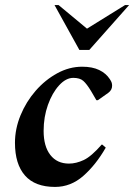

<svg xmlns="http://www.w3.org/2000/svg" viewBox="-20 -727 529 757"><path d="M197 10Q118 10 78.5 -35Q39 -80 39 -164Q39 -219 61 -272.5Q83 -326 120.5 -369Q158 -412 205.5 -438Q253 -464 304 -464Q344 -464 371 -451Q398 -438 413 -415Q419 -406 420.5 -400.5Q422 -395 422 -389Q422 -372 407 -361L366 -332H360L339 -368Q322 -396 308.5 -408Q295 -420 269 -420Q240 -420 213 -390.5Q186 -361 169 -313.5Q152 -266 152 -211Q152 -150 178.5 -116Q205 -82 252 -82Q280 -82 310 -96Q340 -110 381 -157H383L397 -145Q358 -77 308.5 -33.5Q259 10 197 10ZM293 -530 195 -707H211L323 -614L473 -707H489L332 -530Z"/></svg>

Font: Spectral SemiBold
Style: Italic
Weight: 600
Italic angle: -10°
Designer: Jean-Baptiste Levee
Foundry: Production Type
Version: Version 2.001